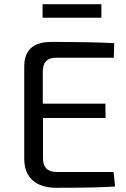

<svg xmlns="http://www.w3.org/2000/svg" viewBox="-20 -890 598 911"><path d="M182 -806V-870H461V-806ZM245 -616Q182 -616 183 -548V-398H480L481 -330H184V-139Q184 -74 249 -74H519L526 -5Q439 1 248 1Q173 1 133 -36Q95 -72 95 -137V-573Q94 -691 223 -691Q429 -691 522 -685L520 -616Z"/></svg>

Font: Taylor Sans
Style: Regular
Weight: 400
Italic angle: -8°
Designer: Natanael Gama
Version: Version 1.001 September 8, 2015